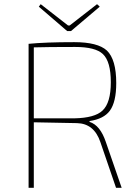

<svg xmlns="http://www.w3.org/2000/svg" viewBox="-20 -900 646 920"><path d="M166 -868 175 -880 306 -778H314L445 -880L458 -868L320 -751H302ZM117 -690Q197 -698 336 -698Q448 -698 492 -658Q537 -615 537 -502Q537 -411 506 -369Q477 -330 409 -320V-316Q460 -300 487 -220L563 0H536L461 -219Q431 -308 349 -310L142 -314V0H117ZM337 -333Q434 -335 471 -370Q511 -407 511 -506Q511 -605 473 -641Q437 -675 340 -675Q208 -675 142 -673V-333Z"/></svg>

Font: Taylor Sans Thin
Style: Regular
Weight: 100
Italic angle: -8°
Designer: Natanael Gama
Version: Version 1.001 September 8, 2015